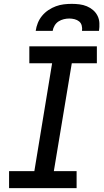

<svg xmlns="http://www.w3.org/2000/svg" viewBox="-20 -975 540 995"><path d="M27 0V-88H158L250 -647H132V-735H482V-647H352L259 -88H377V0ZM165 -815Q168 -836 176 -856Q184 -876 198 -893Q212 -910 230.5 -922.5Q249 -935 269.5 -942.5Q290 -950 310.5 -952.5Q331 -955 352 -955Q372 -955 392 -952.5Q412 -950 430 -942.5Q448 -935 462.5 -922.5Q477 -910 485.5 -893Q494 -876 495 -855.5Q496 -835 493 -815H405Q407 -829 403.5 -842.5Q400 -856 390 -864Q380 -872 366.5 -875.5Q353 -879 339 -879Q325 -879 310.5 -875.5Q296 -872 283.5 -864Q271 -856 263 -842.5Q255 -829 253 -815Z"/></svg>

Font: Iosevka Curly Semibold Oblique
Style: Regular
Weight: 600
Italic angle: -9°
Monospace: yes
Designer: Belleve Invis
Foundry: Belleve Invis
Version: Version 11.1.0; ttfautohint (v1.8.3)